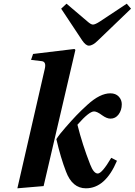

<svg xmlns="http://www.w3.org/2000/svg" viewBox="-20 -1007 729 1039"><path d="M311 -960 340 -987 453 -891Q472 -874 483 -874Q495 -874 521 -891L666 -987L689 -960L509 -787Q482 -760 461 -760Q444 -760 425 -788ZM74 12 222 -633Q232 -673 206 -676L148 -683L159 -715L383 -742L388 -737L216 0ZM285 -254Q302 -281 335 -318Q370 -358 394 -383Q418 -408 452.5 -439.5Q487 -471 518 -486.5Q549 -502 577 -502Q606 -502 622.5 -484.5Q639 -467 639 -443Q639 -411 622 -388Q605 -365 578 -365Q558 -365 533 -383Q505 -404 489 -404Q462 -404 399 -332Q426 -224 468 -117Q487 -68 509 -68Q532 -68 582 -153L613 -137Q550 12 445 12Q371 12 337 -79Q308 -154 285 -254Z"/></svg>

Font: Lingua Franca
Style: Bold Italic
Weight: 700
Italic angle: -13°
Version: Version 1.19